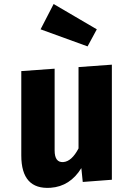

<svg xmlns="http://www.w3.org/2000/svg" viewBox="-20 -911 667 956"><path d="M462 -765 416 -680 182 -765 247 -891ZM537 -16 392 -5 385 -74Q329 17 232 24Q86 34 86 -137V-557L252 -569V-162Q252 -101 295 -104Q337 -107 371 -172V-577L537 -589Z"/></svg>

Font: Xiangcui Wave Sans Xiangcui Wave Sans
Style: Regular
Weight: 800
Width: 3
Version: Version 0.920;March 28, 2024;FontCreator 14.0.0.2814 64-bit